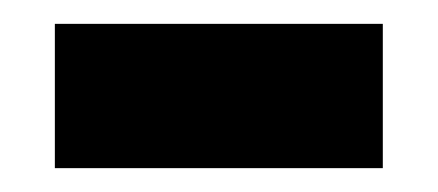

<svg xmlns="http://www.w3.org/2000/svg" viewBox="-20 -348 367 161"><path d="M26 -207V-328H301V-207Z"/></svg>

Font: Mona Sans Condensed
Style: Bold
Weight: 700
Width: 3
Designer: Deni Anggara
Foundry: GitHub
Version: Version 2.000